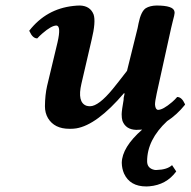

<svg xmlns="http://www.w3.org/2000/svg" viewBox="-20 -463 694 699"><path d="M621.6 161.1Q585.9 210 523.4 215.3Q517.6 215.8 512.7 215.8Q453.1 215.8 431.6 168.9Q423.8 150.9 423.3 129.9Q424.3 73.2 497.6 8.8Q486.3 9.8 476.1 9.8Q438 8.8 425.8 -22.9Q422.9 -32.7 422.9 -46.9Q422.9 -59.6 431.2 -106.9Q431.2 -106.9 428.7 -99.6Q429.7 -105.5 433.6 -122.1L431.6 -124Q332.5 -7.8 257.3 4.4Q245.1 6.3 232.4 5.9Q178.2 5.9 154.8 -32.7Q143.6 -51.8 143.6 -76.2Q144 -117.2 151.4 -149.9L189.5 -309.1Q203.1 -368.7 185.5 -370.1Q167.5 -370.1 134.3 -341.3Q123.5 -332 115.7 -323.2Q99.1 -323.2 87.9 -348.1Q86.9 -350.1 86.4 -351.1Q148.4 -430.7 247.1 -441.4Q259.8 -442.9 271.5 -442.9Q308.6 -441.4 320.8 -410.2Q329.6 -383.8 313.5 -317.9L276.4 -158.2Q260.7 -90.8 294.4 -78.1Q300.8 -76.2 307.6 -76.2Q338.9 -76.2 390.6 -139.2Q406.7 -158.7 442.4 -205.1L481 -360.8Q482.4 -366.7 484.4 -377.9Q493.2 -421.4 510.7 -433.1Q525.9 -442.4 549.8 -442.9Q611.8 -442.9 615.2 -420.9Q615.7 -418 615.7 -416Q615.7 -410.2 608.9 -385.3Q604.5 -368.7 603 -360.8L550.8 -124Q543.9 -92.8 544.4 -81.5Q545.9 -64 555.2 -63Q573.2 -63 606.4 -91.3Q617.2 -100.6 625 -109.9Q641.6 -109.9 652.8 -85Q653.8 -83 653.8 -82Q624 -44.9 588.4 -22Q515.6 45.9 515.6 124Q515.6 149.4 541.5 155.3Q545.9 156.2 550.3 155.8Q588.4 154.8 606.4 138.2Z"/></svg>

Font: Linux Libertine Capitals O
Style: Bold Italic Samll Caps
Weight: 400
Italic angle: -12°
Designer: Philipp H. Poll
Foundry: Philipp H. Poll
Version: Version 5.0.4